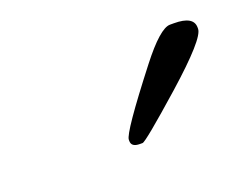

<svg xmlns="http://www.w3.org/2000/svg" viewBox="-46 -777 430 334"><g transform="rotate(-20 169.5 -610.5)"><path d="M171.9 -522H167Q151.4 -522 151.4 -533.2V-535.6Q151.4 -548.3 228.5 -647.5Q268.6 -699.2 287.1 -699.2H294.4Q330.6 -699.2 330.6 -678.2V-675.8Q330.6 -657.7 254.2 -589.8Q177.7 -522 171.9 -522Z"/></g></svg>

Font: Averia Serif Libre Light
Style: Italic
Weight: 300
Italic angle: -8.5°
Version: Version 1.002